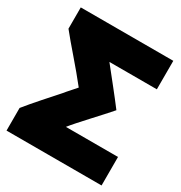

<svg xmlns="http://www.w3.org/2000/svg" viewBox="-174 -843 935 992"><g transform="rotate(30 294.0 -346.5)"><path d="M446 -350C399 -295 299 -191 263 -145H574V25H7V-110C51 -165 112 -232 166 -293C169 -296 171 -300 174 -303L219 -354C155 -436 69 -530 21 -591V-718H573V-548H290C336 -490 400 -411 446 -350Z"/></g></svg>

Font: Repo Black
Style: Regular
Weight: 900
Designer: Stefan Peev
Foundry: Context Ltd
Version: Version 1.502